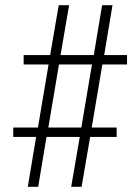

<svg xmlns="http://www.w3.org/2000/svg" viewBox="-20 -737 540 739"><path d="M87 -18 119 -210H31V-246H126L167 -489H71V-525H173L206 -717H246L213 -525H341L373 -717H413L381 -525H469V-489H374L333 -246H429V-210H327L294 -18H254L287 -210H159L127 -18ZM293 -246 334 -489H207L166 -246Z"/></svg>

Font: Iosevka SS04 Extralight
Style: Regular
Weight: 200
Monospace: yes
Designer: Belleve Invis
Foundry: Belleve Invis
Version: Version 19.0.0; ttfautohint (v1.8.4)